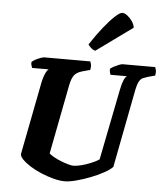

<svg xmlns="http://www.w3.org/2000/svg" viewBox="-64 -1056 951 1111"><g transform="rotate(5 412.0 -500.0)"><path d="M354 0Q324 0 288 -9.5Q252 -19 216 -34Q180 -49 151 -67.5Q122 -86 104.5 -104Q87 -122 88 -136L170 -558Q176 -588 185.5 -609Q195 -630 205 -637H109Q107 -642 104 -650.5Q101 -659 102 -671Q110 -679 124.5 -686.5Q139 -694 153 -699Q167 -704 173 -704H441Q443 -700 446 -688Q449 -676 445 -655L398 -642Q367 -633 353 -614.5Q339 -596 331 -556L253 -153Q264 -143 283 -132.5Q302 -122 324 -113.5Q346 -105 365.5 -99.5Q385 -94 395 -94Q414 -94 441.5 -101Q469 -108 497 -119.5Q525 -131 544 -144L626 -557Q633 -592 642 -612.5Q651 -633 660 -637H564Q563 -640 560 -650Q557 -660 558 -671Q565 -678 579.5 -685.5Q594 -693 608 -698.5Q622 -704 628 -704H818Q820 -699 823 -687Q826 -675 822 -655L781 -644Q765 -639 752 -633.5Q739 -628 729.5 -610Q720 -592 712 -549L627 -108Q613 -92 579 -73Q545 -54 502.5 -37.5Q460 -21 420 -10.5Q380 0 354 0ZM464 -768Q449 -772 438 -782.5Q427 -793 422 -801Q460 -859 496 -904Q532 -949 560 -974.5Q588 -1000 601 -1000Q615 -1000 631 -987.5Q647 -975 659.5 -957Q672 -939 674 -920Z"/></g></svg>

Font: Texturina 12pt Black
Style: Italic
Weight: 900
Italic angle: -11°
Designer: Guillermo Torres Carreño
Foundry: Omnibus-Type
Version: Version 1.002